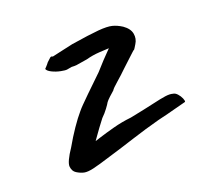

<svg xmlns="http://www.w3.org/2000/svg" viewBox="-85 -464 579 554"><g transform="rotate(-30 204.5 -186.5)"><path d="M140 -22Q102 -17 83 -16Q64 -15 54 -19Q44 -23 34 -32Q25 -40 26 -54.5Q27 -69 58 -101Q77 -124 97 -144.5Q117 -165 133 -178Q140 -184 148.5 -190Q157 -196 176.5 -209.5Q196 -223 235 -249Q254 -264 264 -271.5Q274 -279 280.5 -283.5Q287 -288 295 -294Q288 -295 266 -297.5Q244 -300 224 -298Q196 -298 189.5 -298.5Q183 -299 175 -301H160Q155 -301 142 -306Q129 -311 118 -319Q107 -327 106 -334Q106 -334 112 -338.5Q118 -343 122 -347Q130 -352 134.5 -355Q139 -358 143 -354Q143 -354 164 -355Q185 -356 209 -357Q267 -356 294.5 -353.5Q322 -351 335.5 -345Q349 -339 362 -327Q378 -311 378 -294.5Q378 -278 367 -266Q363 -262 359.5 -257.5Q356 -253 353 -253Q353 -253 339 -244Q325 -235 305 -222Q286 -209 267.5 -198Q249 -187 245 -182Q238 -178 228 -171.5Q218 -165 214 -161Q211 -157 200.5 -147Q190 -137 178 -129Q169 -121 157 -109.5Q145 -98 136.5 -89.5Q128 -81 128 -81Q128 -81 146.5 -83.5Q165 -86 193 -88.5Q221 -91 250 -89Q297 -90 324.5 -91.5Q352 -93 366.5 -92.5Q381 -92 389 -88Q396 -86 401 -78Q406 -70 408 -61.5Q410 -53 408 -50Q404 -50 377 -47.5Q350 -45 315 -43Q269 -39 226 -33Q183 -27 140 -22Z"/></g></svg>

Font: Caveat Medium
Style: Regular
Weight: 500
Designer: Pablo Impallari
Foundry: Pablo Impallari
Version: Version 2.000